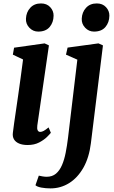

<svg xmlns="http://www.w3.org/2000/svg" viewBox="-20 -814 650 1091"><path d="M137 10Q108 10 88.2 1.5Q68.5 -7 59.5 -22.2Q50.5 -37.5 53 -58.5Q55.5 -81 60.2 -113.5Q65 -146 70.8 -186.5Q76.5 -227 83.5 -274Q90.5 -321 97.2 -372Q104 -423 111 -476L53 -503.5L60 -543L233.5 -567.5L258 -556L192 -101Q189.5 -83 194 -73.8Q198.5 -64.5 208.5 -64.5Q217.5 -64.5 228.2 -70.2Q239 -76 256 -90L269 -59.5Q263.5 -52 246.8 -35.5Q230 -19 202.5 -4.5Q175 10 137 10ZM197 -634.5Q167.5 -634.5 146.8 -656.5Q126 -678.5 127.5 -708Q129 -744.5 151.8 -769.5Q174.5 -794.5 213 -794.5Q246 -794.5 265.5 -773.2Q285 -752 284.5 -724.5Q284 -686.5 262 -660.5Q240 -634.5 197 -634.5ZM496.5 -0.5Q486.5 81.5 453.8 139Q421 196.5 372.8 226.5Q324.5 256.5 267 256.5Q239.5 256.5 215.2 252Q191 247.5 181.5 238.5L200.5 184Q207.5 186 221 188.2Q234.5 190.5 245 190.5Q277 190.5 298 172.8Q319 155 332.2 124.2Q345.5 93.5 353.2 53.8Q361 14 366.5 -31L419.5 -475L355 -503.5L364 -543.5L539.5 -567.5L565 -556ZM514 -634.5Q484.5 -634.5 463.8 -656.5Q443 -678.5 444.5 -708Q446 -744.5 468.8 -769.5Q491.5 -794.5 530 -794.5Q563 -794.5 582.5 -773.2Q602 -752 601.5 -724.5Q601 -686.5 579 -660.5Q557 -634.5 514 -634.5Z"/></svg>

Font: Merriweather Light 18pt
Style: Bold Italic
Weight: 700
Italic angle: -7.8°
Version: Version 2.101